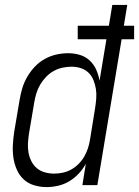

<svg xmlns="http://www.w3.org/2000/svg" viewBox="-20 -755 567 783"><path d="M170 8Q144 8 119 0.5Q94 -7 76 -24Q58 -41 48 -64.5Q38 -88 34.5 -113Q31 -138 32.5 -164.5Q34 -191 38 -218L60 -348Q64 -372 71 -395.5Q78 -419 91 -441.5Q104 -464 122 -483Q140 -502 162.5 -514.5Q185 -527 209.5 -532.5Q234 -538 258 -538Q283 -538 306 -531Q329 -524 346 -508Q363 -492 372.5 -470.5Q382 -449 386 -426L414 -595H297V-650H424L438 -735H499L485 -650H527V-595H476L377 0H316L330 -87Q318 -65 300.5 -46.5Q283 -28 262 -15.5Q241 -3 217 2.5Q193 8 170 8ZM201 -47Q219 -47 237 -51Q255 -55 271 -64Q287 -73 300.5 -86.5Q314 -100 323.5 -116.5Q333 -133 338.5 -150Q344 -167 347 -185L368 -315Q371 -334 372.5 -354Q374 -374 371 -392.5Q368 -411 361 -428.5Q354 -446 341 -458.5Q328 -471 310 -477Q292 -483 272 -483Q254 -483 235 -479Q216 -475 199 -465.5Q182 -456 168 -441.5Q154 -427 144 -410Q134 -393 128.5 -375Q123 -357 120 -339L98 -209Q95 -189 94 -169.5Q93 -150 96.5 -131.5Q100 -113 108.5 -96.5Q117 -80 131 -68.5Q145 -57 163.5 -52Q182 -47 201 -47Z"/></svg>

Font: Iosevka Curly Light Oblique
Style: Regular
Weight: 300
Italic angle: -9°
Monospace: yes
Designer: Belleve Invis
Foundry: Belleve Invis
Version: Version 11.1.0; ttfautohint (v1.8.3)